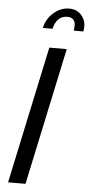

<svg xmlns="http://www.w3.org/2000/svg" viewBox="-61 -953 463 988"><g transform="rotate(5 170.5 -459.0)"><path d="M256 -918Q294 -918 317.5 -893Q341 -868 341 -831Q341 -819 338 -807H289Q291 -825 291 -832Q291 -875 250 -875Q195 -875 179 -807H129Q139 -854 175.5 -886Q212 -918 256 -918ZM171 -709H261L110 0H20Z"/></g></svg>

Font: Raleway-v4020 Medium
Style: Italic
Weight: 500
Italic angle: -12°
Designer: Matt McInerney, Pablo Impallari, Rodrigo Fuenzalida
Foundry: Matt McInerney, Pablo Impallari, Rodrigo Fuenzalida
Version: Version 4.020;PS 004.020;hotconv 1.0.88;makeotf.lib2.5.64775